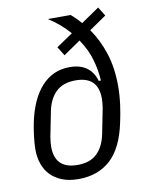

<svg xmlns="http://www.w3.org/2000/svg" viewBox="-86 -813 673 886"><g transform="rotate(-10 251.0 -370.0)"><path d="M382 -655Q420 -601 442 -533Q464 -465 464 -379Q464 -336 458 -292Q452 -248 444 -213Q420 -96 361 -42Q302 12 210 12Q166 12 133.5 -1Q101 -14 79.5 -36.5Q58 -59 47.5 -90Q37 -121 37 -157Q37 -181 41 -215Q45 -249 51 -279Q73 -387 126 -445.5Q179 -504 258 -504Q307 -504 337.5 -482Q368 -460 380 -418H390Q388 -462 374 -513.5Q360 -565 325 -617L245 -562L219 -604L296 -656Q276 -679 252 -700Q228 -721 198 -740H305Q330 -719 351 -694L436 -752L462 -710ZM217 -53Q277 -53 309.5 -85.5Q342 -118 353 -175L376 -291Q378 -303 379 -315Q380 -327 380 -336Q380 -439 275 -439Q215 -439 182 -406.5Q149 -374 138 -317L115 -201Q113 -189 112 -177Q111 -165 111 -156Q111 -53 217 -53Z"/></g></svg>

Font: IBM Plex Sans Condensed
Style: Italic
Weight: 400
Width: 3
Italic angle: -11°
Designer: Mike Abbink, Paul van der Laan, Pieter van Rosmalen
Foundry: Bold Monday
Version: Version 1.3